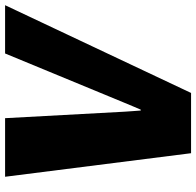

<svg xmlns="http://www.w3.org/2000/svg" viewBox="-108 -724 753 736"><g transform="rotate(90 268.0 -356.5)"><path d="M-79.6 0H105.5L294.9 -458.5Q301.8 -475.1 308.1 -490.2Q314.5 -505.4 320.8 -520H324.2Q325.2 -505.4 326.4 -490.2Q327.6 -475.1 328.6 -458.5L353.5 0H578.1L487.8 -712.9H256.8Z"/></g></svg>

Font: Roboto Flex
Style: wght 1000 wdth 100 opsz 14.0 GRAD 0.00 slnt -10.00 XTRA 468 XOPQ 96 YOPQ 79 YTLC 514 YTUC 712 YTAS 750 YTDE -203.00 YTFI 738
Weight: 1000
Italic angle: -10°
Designer: Berlow after Robertson
Foundry: Google
Version: Version 3.100